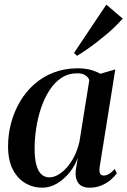

<svg xmlns="http://www.w3.org/2000/svg" viewBox="-20 -816 561 846"><path d="M419 -79.5Q416.5 -58.5 421.5 -50.5Q426.5 -42.5 437.5 -42.5Q447.5 -42.5 460 -49.5Q472.5 -56.5 485 -71.5L495 -52.5Q485.5 -39 468.5 -24.2Q451.5 -9.5 427.8 0.8Q404 11 374.5 11Q338.5 11 324 -11.2Q309.5 -33.5 314 -67L323 -121.5Q311.5 -87.5 287.5 -57.2Q263.5 -27 232 -8Q200.5 11 166 11Q125 11 90.8 -9.5Q56.5 -30 36 -70.2Q15.5 -110.5 15.5 -171Q15.5 -223.5 28.8 -273.5Q42 -323.5 67.5 -367.2Q93 -411 130.2 -444.2Q167.5 -477.5 216 -496.2Q264.5 -515 323 -515Q353 -515 377.2 -508.8Q401.5 -502.5 422 -491L488 -510ZM373.5 -463Q369.5 -475.5 356.2 -484.2Q343 -493 321 -493Q281 -493 250.5 -472.8Q220 -452.5 197.8 -418Q175.5 -383.5 161 -340.2Q146.5 -297 139.5 -250.8Q132.5 -204.5 132.5 -161.5Q132.5 -114.5 141 -86.5Q149.5 -58.5 164 -46.5Q178.5 -34.5 197 -34.5Q216.5 -34.5 236.5 -46Q256.5 -57.5 275 -78.5Q293.5 -99.5 307.8 -128.2Q322 -157 330 -191.5ZM306 -582.5 448.5 -795.5 521 -734Q506.5 -718 488.8 -700.5Q471 -683 450.2 -665.5Q429.5 -648 407.5 -631Q385.5 -614 363.2 -598.5Q341 -583 319.5 -570Z"/></svg>

Font: Merriweather 144pt Medium
Style: Italic
Weight: 500
Italic angle: -7.8°
Version: Version 2.101